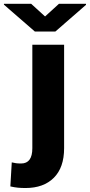

<svg xmlns="http://www.w3.org/2000/svg" viewBox="-99 -760 465 994"><path d="M68.4 -528.3H232.9V7.3Q232.9 107.4 179.7 160.4Q126.5 213.4 33.2 213.4Q12.2 213.4 -6.1 211.7Q-24.4 210 -45.4 205.1L-38.1 80.6Q-25.4 83.5 -15.9 85Q-6.3 86.4 10.3 86.4Q68.4 86.4 68.4 7.3ZM62.5 -740.2 134.3 -674.8 206.1 -740.2H346.2V-734.9L187.5 -596.7H81.5L-78.6 -735.8V-740.2Z"/></svg>

Font: Vazirmatn RD UI FD Black
Style: Regular
Weight: 900
Designer: Saber Rastikerdar
Foundry: Saber Rastikerdar
Version: Version 33.003